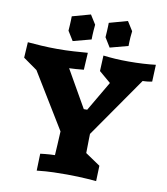

<svg xmlns="http://www.w3.org/2000/svg" viewBox="-95 -971 915 1053"><g transform="rotate(10 362.0 -444.5)"><path d="M377 -374H396L493.2 -540L428.2 -595.2L432.1 -682.1Q464.4 -678.2 498.5 -676Q532.7 -673.8 574.2 -673.8Q614.7 -673.8 653.6 -676Q692.4 -678.2 724.1 -682.1L720.2 -587.9Q712.4 -586.4 706.3 -585.4Q700.2 -584.5 694.3 -583.7Q688.5 -583 682.4 -582.8Q676.3 -582.5 668 -582L434.1 -246.1Q433.6 -231.4 433.3 -215.8Q433.1 -200.2 432.9 -185.8Q432.6 -171.4 432.4 -159.2Q432.1 -147 432.1 -139.2L515.1 -83L512.2 2.9Q488.8 1 461.9 -1Q439 -2.4 409.7 -3.7Q380.4 -4.9 349.1 -4.9Q314.5 -4.9 274.4 -3.9Q234.4 -2.9 181.2 2.9L184.1 -91.8Q196.8 -93.3 210.4 -94.7Q222.2 -95.7 236.6 -96.9Q251 -98.1 265.1 -98.1Q265.6 -108.4 266.6 -123.8Q267.6 -139.2 268.6 -156.7Q269.5 -174.3 270.5 -193.6Q271.5 -212.9 272.5 -231.4L84 -540L5.9 -595.2L11.2 -682.1Q43.5 -679.2 86.9 -676.5Q130.4 -673.8 175.8 -673.8Q225.1 -673.8 266.6 -676.5Q308.1 -679.2 345.2 -682.1L339.8 -586.9Q314.5 -584 295.9 -583Q277.3 -582 258.8 -581.1ZM252 -731 219.7 -783.2Q221.2 -801.8 221.9 -816.4Q222.7 -831.1 223.1 -841.8Q223.6 -854.5 223.6 -863.8L325.7 -892.1L357.9 -840.8Q356 -822.3 355 -807.1Q354 -792 353.5 -780.8Q353 -768.1 353 -757.8ZM458 -731 425.8 -783.2Q427.2 -801.8 428 -816.4Q428.7 -831.1 429.2 -841.8Q429.7 -854.5 429.7 -863.8L531.7 -892.1L564 -840.8Q561.5 -822.3 560.5 -807.1Q559.6 -792 559.1 -780.8Q558.6 -768.1 558.6 -757.8Z"/></g></svg>

Font: Simonetta
Style: Black Italic
Weight: 900
Italic angle: -2°
Designer: Gayaneh Bagdasaryan
Foundry: Brownfox
Version: Version 1.002